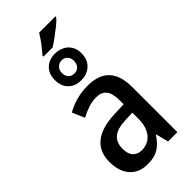

<svg xmlns="http://www.w3.org/2000/svg" viewBox="-297 -1021 1094 1094"><g transform="rotate(-45 249.5 -474.0)"><path d="M258 -549Q345 -549 388.5 -503Q432 -457 432 -364V0H357L338 -75H334Q315 -46 294 -27Q273 -8 246.5 1Q220 10 182 10Q138 10 105.5 -9.5Q73 -29 55.5 -65.5Q38 -102 38 -153Q38 -235 91.5 -278.5Q145 -322 251 -326L328 -329V-359Q328 -418 307 -443Q286 -468 245 -468Q213 -468 181.5 -457.5Q150 -447 118 -430L86 -504Q121 -525 165 -537Q209 -549 258 -549ZM271 -258Q202 -255 173 -228.5Q144 -202 144 -154Q144 -111 164 -90.5Q184 -70 216 -70Q249 -70 274.5 -86Q300 -102 314.5 -133.5Q329 -165 329 -211V-260ZM254 -756Q234 -756 219.5 -741.5Q205 -727 205 -704Q205 -680 218 -665.5Q231 -651 254 -651Q276 -651 289.5 -665.5Q303 -680 303 -704Q303 -727 290 -741.5Q277 -756 254 -756ZM254 -810Q285 -810 310 -797.5Q335 -785 349.5 -761.5Q364 -738 364 -705Q364 -654 333 -625Q302 -596 254 -596Q206 -596 177 -625Q148 -654 148 -704Q148 -753 177.5 -781.5Q207 -810 254 -810ZM407 -952Q397 -938 371 -917Q345 -896 317.5 -876Q290 -856 271 -844H197V-852Q214 -872 228.5 -890Q243 -908 255 -925.5Q267 -943 276 -958H407Z"/></g></svg>

Font: Noto Sans Display SemiCondensed Medium
Style: Regular
Weight: 500
Width: 4
Designer: Monotype Design Team
Foundry: Monotype Imaging Inc.
Version: Version 2.003